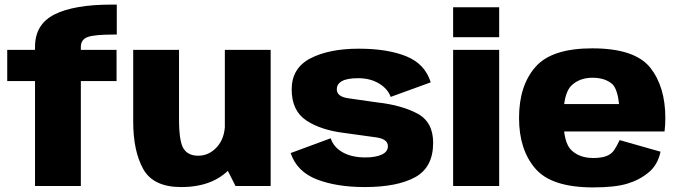

<svg xmlns="http://www.w3.org/2000/svg" viewBox="-20 -810 2953 836"><path d="M132.5 0H332V-457H487.5V-593H332V-605.5Q332 -638 361.8 -648.8Q391.5 -659.5 472 -659.5H488.5V-790H466.5Q302.5 -790 217.5 -747.2Q132.5 -704.5 132.5 -606V-593H11.5V-457H132.5Z M1005.5 0H1158.5V-593H959V-92ZM759.5 -593H560V-280.5Q560 -152 603.8 -73.8Q647.5 4.5 769 4.5Q908 4.5 982.8 -77.2Q1057.5 -159 1057.5 -240L960 -276.5Q960 -209.5 925.5 -170.8Q891 -132 843 -132Q799 -132 779.2 -163Q759.5 -194 759.5 -291Z M1568 4.5Q1709.5 4.5 1787.8 -38.5Q1866 -81.5 1866 -188.5Q1866 -279.5 1796.5 -316Q1727 -352.5 1623 -364Q1545 -375 1495.8 -382.2Q1446.5 -389.5 1446.5 -421Q1446.5 -444.5 1469.2 -457Q1492 -469.5 1540 -469.5Q1592 -469.5 1630.2 -446.5Q1668.5 -423.5 1681 -388L1855.5 -451.5Q1830.5 -532 1748.8 -565Q1667 -598 1542.5 -598Q1413 -598 1331.5 -555.8Q1250 -513.5 1250 -420.5Q1250 -328 1313.8 -285.5Q1377.5 -243 1483.5 -230.5Q1565 -219 1617 -212Q1669 -205 1669 -173.5Q1669 -149.5 1642.5 -137Q1616 -124.5 1571 -124.5Q1511.5 -124.5 1472 -146.8Q1432.5 -169 1420 -208L1245.5 -143.5Q1273 -62.5 1359.2 -29Q1445.5 4.5 1568 4.5Z M1953 0H2153.5V-593H1953ZM1953 -778.5V-648H2153.5V-778.5Z M2563 6V-122Q2504.5 -122 2469 -155Q2433 -187 2433 -296Q2433 -404.5 2468.5 -438Q2504 -471.5 2559.5 -471.5Q2616.5 -471.5 2648 -442Q2669 -418.5 2675.5 -357H2416V-237.5H2873.5Q2877 -263.5 2877 -296Q2877 -433 2810.5 -516.5Q2742.5 -599.5 2559 -599.5Q2381.5 -599.5 2311 -518Q2240 -436.5 2240 -296.5Q2240 -158 2311 -76Q2381 6 2563 6ZM2563 -122V6Q2658.5 6 2712 -10.5Q2765 -26.5 2804.5 -59.5Q2844 -92 2856 -149.5L2678 -200Q2666 -174 2653.5 -155.5Q2640.5 -137.5 2619 -130Q2597.5 -122 2563 -122Z"/></svg>

Font: Anybody Thin ExtraBold
Style: Regular
Weight: 800
Version: Version 1.113;gftools[0.9.25]